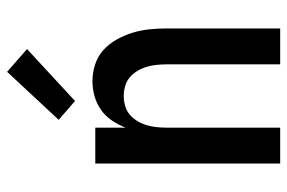

<svg xmlns="http://www.w3.org/2000/svg" viewBox="-154 -654 808 540"><g transform="rotate(-90 250.0 -384.0)"><path d="M60 0V-520H161V-435Q169 -455 181 -473Q193 -491 210.5 -503.5Q228 -516 249 -522Q270 -528 291 -528Q315 -528 338.5 -520.5Q362 -513 379.5 -497Q397 -481 409 -459.5Q421 -438 428 -415Q435 -392 437.5 -368Q440 -344 440 -320V0H339V-320Q339 -334 337.5 -348Q336 -362 332 -375.5Q328 -389 320.5 -401.5Q313 -414 302.5 -423Q292 -432 278 -436Q264 -440 250 -440Q236 -440 222 -436Q208 -432 197.5 -423Q187 -414 179.5 -401.5Q172 -389 168 -375.5Q164 -362 162.5 -348Q161 -334 161 -320V0ZM236 -577 183 -623 318 -768 382 -712Z"/></g></svg>

Font: Iosevka SS04 Semibold
Style: Regular
Weight: 600
Monospace: yes
Designer: Belleve Invis
Foundry: Belleve Invis
Version: Version 19.0.0; ttfautohint (v1.8.4)